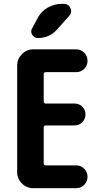

<svg xmlns="http://www.w3.org/2000/svg" viewBox="-20 -990 540 1010"><path d="M304.7 -969.7H315.4Q340.8 -969.7 350.6 -947.3Q360.4 -924.8 343.8 -906.2L280.3 -835Q240.2 -790 179.7 -790Q160.2 -790 149.4 -807.1Q138.7 -824.2 149.4 -841.8L178.7 -896.5Q197.3 -930.7 231.4 -950.2Q265.6 -969.7 304.7 -969.7ZM220.7 -610.4Q210 -610.4 210 -598.6V-456.1Q210 -445.3 220.7 -445.3H372.1Q396.5 -445.3 413.1 -428.7Q429.7 -412.1 429.7 -388.2Q429.7 -364.3 413.1 -347.2Q396.5 -330.1 372.1 -330.1H220.7Q210 -330.1 210 -319.3V-130.9Q210 -120.1 220.7 -120.1H379.9Q405.3 -120.1 422.9 -102.5Q440.4 -85 440.4 -60.1Q440.4 -35.2 422.9 -17.6Q405.3 0 379.9 0H155.3Q120.1 0 95.2 -24.9Q70.3 -49.8 70.3 -85V-644.5Q70.3 -679.7 95.2 -705.1Q120.1 -730.5 155.3 -730.5H379.9Q405.3 -730.5 422.9 -712.9Q440.4 -695.3 440.4 -669.9Q440.4 -644.5 422.9 -627.4Q405.3 -610.4 379.9 -610.4Z"/></svg>

Font: Rounded-X Mgen+ 1m bold
Style: Bold
Weight: 700
Designer: [Source Han Sans]
Ryoko NISHIZUKA  (kana & ideographs); Paul D. Hunt (Latin, Greek & Cyrillic); Wenlong ZHANG  (bopomofo
Version: Version 1.059.20150602